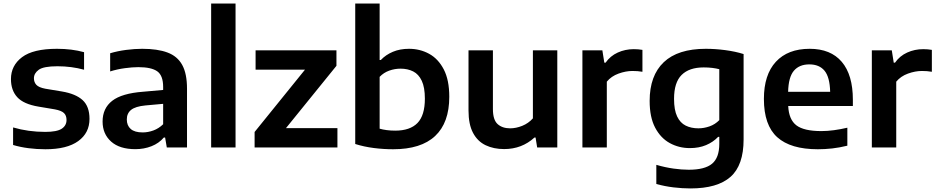

<svg xmlns="http://www.w3.org/2000/svg" viewBox="-20 -828 5258 1078"><path d="M235 10Q186 10 139.8 4Q93.5 -2 53.5 -14V-112.5Q139 -87.5 234 -87.5Q299.5 -87.5 326.5 -105.2Q353.5 -123 353.5 -154.5Q353.5 -179.5 339.2 -193.2Q325 -207 288 -214L195.5 -229.5Q112.5 -243.5 77 -282.2Q41.5 -321 41.5 -384Q41.5 -460 103.8 -507Q166 -554 300 -554Q383.5 -554 452 -535V-436.5Q381.5 -456 302.5 -456Q224.5 -456 197.5 -436.2Q170.5 -416.5 170.5 -388.5Q170.5 -366.5 184 -351.8Q197.5 -337 234 -330L327 -314.5Q405 -301.5 443.8 -266Q482.5 -230.5 482.5 -160.5Q482.5 -81.5 419.2 -35.8Q356 10 235 10Z M740 9.5Q651.5 9.5 603.8 -33.2Q556 -76 556 -145.5Q556 -220 610 -262Q664 -304 784 -313L896 -323V-339.5Q896 -404 863 -427.5Q830 -451 756.5 -451Q723 -451 680.8 -445.2Q638.5 -439.5 598.5 -427V-529Q640 -541.5 688.2 -547.8Q736.5 -554 778.5 -554Q864.5 -554 920.2 -533.2Q976 -512.5 1003 -463.5Q1030 -414.5 1030 -330V0H916.5L907 -56H900Q872.5 -23.5 830.5 -7Q788.5 9.5 740 9.5ZM692 -157.5Q692 -123 714 -103.8Q736 -84.5 781 -84.5Q811 -84.5 841.2 -95.5Q871.5 -106.5 896 -130.5V-245L796.5 -236Q740 -230.5 716 -211Q692 -191.5 692 -157.5Z M1165.5 0V-808H1302.5V0Z M1409.5 0V-87L1692.5 -437H1415V-545.5H1869V-458.5L1585.5 -108.5H1874.5V0Z M2187 10Q2133.5 10 2078.5 3Q2023.5 -4 1974.5 -19.5V-808H2111.5V-491H2118Q2146 -520.5 2185.8 -537.2Q2225.5 -554 2276.5 -554Q2338 -554 2389.2 -526Q2440.5 -498 2471.5 -438.5Q2502.5 -379 2502.5 -284.5Q2502.5 -139 2423.2 -64.5Q2344 10 2187 10ZM2199 -94.5Q2282 -94.5 2323.8 -137.2Q2365.5 -180 2365.5 -274Q2365.5 -337.5 2348 -374.5Q2330.5 -411.5 2299.8 -427Q2269 -442.5 2229 -442.5Q2196.5 -442.5 2165.5 -431.5Q2134.5 -420.5 2111.5 -396.5V-105.5Q2128.5 -100.5 2151.2 -97.5Q2174 -94.5 2199 -94.5Z M2810.5 9Q2752 9 2706.8 -12.5Q2661.5 -34 2636 -81.8Q2610.5 -129.5 2610.5 -207.5V-545.5H2747.5V-215.5Q2747.5 -155 2774 -131.2Q2800.5 -107.5 2844 -107.5Q2877.5 -107.5 2912.2 -121.5Q2947 -135.5 2972 -163.5V-545.5H3109V0H2996L2987 -56H2981Q2910 9 2810.5 9Z M3250 0V-545.5H3362L3373 -476H3380Q3406.5 -514 3448.5 -533Q3490.5 -552 3538.5 -552Q3563.5 -552 3587 -548V-425Q3574 -427.5 3559.5 -428.5Q3545 -429.5 3531 -429.5Q3493.5 -429.5 3452.8 -414.8Q3412 -400 3387 -369.5V0Z M3856.5 230Q3811 230 3761.2 224Q3711.5 218 3665 205V97.5Q3715 112 3761.2 118.5Q3807.5 125 3847 125Q3937.5 125 3978 91.2Q4018.5 57.5 4018.5 -20.5V-59.5H4012Q3984 -30 3944 -13.2Q3904 3.5 3853.5 3.5Q3792 3.5 3740.8 -24.5Q3689.5 -52.5 3658.5 -111Q3627.5 -169.5 3627.5 -261.5Q3627.5 -403.5 3706.8 -478.8Q3786 -554 3943 -554Q3996 -554 4052.5 -546.5Q4109 -539 4155 -524.5V-45Q4155 100 4081.5 165Q4008 230 3856.5 230ZM3901 -107.5Q3932.5 -107.5 3963.8 -118.5Q3995 -129.5 4018.5 -153.5V-439.5Q4001 -444 3978.8 -446.8Q3956.5 -449.5 3931 -449.5Q3849.5 -449.5 3807 -407.2Q3764.5 -365 3764.5 -273Q3764.5 -210.5 3781.8 -174.2Q3799 -138 3829.8 -122.8Q3860.5 -107.5 3901 -107.5Z M4572 10Q4419 10 4344 -57.5Q4269 -125 4269 -272.5Q4269 -408.5 4336.2 -481.2Q4403.5 -554 4526 -554Q4644 -554 4706.2 -480.8Q4768.5 -407.5 4768.5 -268V-233H4405.5Q4409 -156.5 4451.5 -124.2Q4494 -92 4591.5 -92Q4625 -92 4662.2 -97Q4699.5 -102 4737.5 -111V-10Q4692.5 1 4652 5.5Q4611.5 10 4572 10ZM4524 -466.5Q4468 -466.5 4437.5 -431Q4407 -395.5 4405 -312.5H4641Q4639 -395 4609.5 -430.8Q4580 -466.5 4524 -466.5Z M4875 0V-545.5H4987L4998 -476H5005Q5031.5 -514 5073.5 -533Q5115.5 -552 5163.5 -552Q5188.5 -552 5212 -548V-425Q5199 -427.5 5184.5 -428.5Q5170 -429.5 5156 -429.5Q5118.5 -429.5 5077.8 -414.8Q5037 -400 5012 -369.5V0Z"/></svg>

Font: Encode Sans SmExp SmBold
Style: Regular
Weight: 600
Width: 6
Designer: Multiple Designers
Foundry: Impallari Type
Version: Version 3.002; ttfautohint (v1.8.3) -l 8 -r 50 -G 200 -x 14 